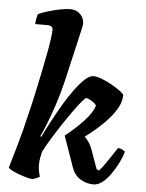

<svg xmlns="http://www.w3.org/2000/svg" viewBox="-55 -845 677 890"><g transform="rotate(5 283.0 -400.0)"><path d="M131 0Q120 0 102 -5Q84 -10 65 -17Q46 -24 32 -31.5Q18 -39 16 -44Q21 -61 29.5 -90Q38 -119 48 -154Q58 -189 67 -224Q76 -259 82 -286Q95 -338 106.5 -390.5Q118 -443 128 -492Q138 -541 146 -582.5Q154 -624 158 -654Q162 -684 162 -697Q162 -709 154.5 -713Q147 -717 134 -717H80Q80 -731 83 -744Q86 -757 88 -764Q102 -771 129.5 -779.5Q157 -788 186.5 -794Q216 -800 236 -800Q265 -800 283 -781.5Q301 -763 301 -737Q301 -736 300 -730Q299 -724 296 -710.5Q293 -697 287 -671L240 -467Q225 -405 207.5 -352.5Q190 -300 174.5 -261Q159 -222 149 -202L153 -198Q170 -233 191.5 -273.5Q213 -314 236.5 -354Q260 -394 284.5 -427Q309 -460 330.5 -480Q352 -500 370 -500Q386 -500 409.5 -491Q433 -482 456 -469Q479 -456 496 -443.5Q513 -431 515 -425Q515 -394 496.5 -361.5Q478 -329 442.5 -293Q407 -257 354 -217Q364 -208 375 -191.5Q386 -175 396 -144L422 -72L433 -66Q443 -76 457.5 -96.5Q472 -117 487 -139.5Q502 -162 512 -178Q521 -178 532 -173Q543 -168 545 -163Q540 -142 526.5 -114.5Q513 -87 495 -60.5Q477 -34 456 -17Q435 0 413 0Q380 0 352 -17.5Q324 -35 312 -69L261 -214Q283 -231 305 -251Q327 -271 346 -291.5Q365 -312 377.5 -331.5Q390 -351 393 -366Q387 -375 377 -381.5Q367 -388 358.5 -392Q350 -396 346 -396Q341 -396 325.5 -377.5Q310 -359 288.5 -329Q267 -299 243.5 -263.5Q220 -228 198.5 -193Q177 -158 163 -130Q159 -114 156.5 -100Q154 -86 154 -68Q154 -55 156.5 -40.5Q159 -26 163 -15Q162 -12 150.5 -7.5Q139 -3 131 0Z"/></g></svg>

Font: Texturina 12pt ExtraBold
Style: Italic
Weight: 800
Italic angle: -11°
Designer: Guillermo Torres Carreño
Foundry: Omnibus-Type
Version: Version 1.002